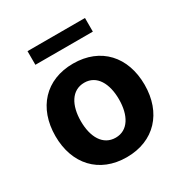

<svg xmlns="http://www.w3.org/2000/svg" viewBox="-171 -858 955 1001"><g transform="rotate(-30 307.0 -358.0)"><path d="M38.4 -270.6C38.4 -102.6 141.3 10.7 306.8 10.7C472.3 10.7 575.3 -102.6 575.3 -270.6C575.3 -439.6 472.3 -552.6 306.8 -552.6C141.3 -552.6 38.4 -439.6 38.4 -270.6ZM192.1 -271.7C192.1 -366.8 231.2 -437.1 307.5 -437.1C382.5 -437.1 421.5 -366.8 421.5 -271.7C421.5 -176.5 382.5 -106.5 307.5 -106.5C231.2 -106.5 192.1 -176.5 192.1 -271.7ZM133.9 -727.3V-645.2H479.8V-727.3Z"/></g></svg>

Font: Inter-Hewn
Style: Bold
Weight: 700
Designer: Rasmus Andersson
Foundry: rsms
Version: Version 3.012;git-f93a4a705